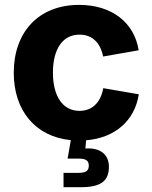

<svg xmlns="http://www.w3.org/2000/svg" viewBox="-20 -573 632 797"><path d="M243.7 204.1H314.5C396.5 204.1 432.1 180.2 432.1 119.1C432.1 67.9 395.5 39.1 334.5 43.5L337.4 9.3C457.5 -0.5 539.1 -71.8 556.2 -181.6L408.7 -207C397.9 -147.9 363.3 -112.8 310.1 -112.8C238.8 -112.8 199.7 -175.8 199.7 -271.5C199.7 -367.7 238.8 -429.2 310.1 -429.2C363.3 -429.2 396.5 -395.5 408.2 -338.4L555.7 -364.3C537.1 -480.5 443.4 -552.7 308.1 -552.7C140.1 -552.7 37.1 -439.5 37.1 -271C37.1 -114.3 126.5 -5.9 273.9 8.8L260.7 85.4H306.6C336.9 85.4 348.6 93.8 348.6 114.7C348.6 135.7 336.9 144.5 306.6 144.5H243.7Z"/></svg>

Font: Raveo
Style: Bold
Weight: 700
Designer: Jakub Foglar, Rasmus Andersson (Inter)
Foundry: Jakubfoglar.com
Version: Version 1.100;Glyphs 3.2.3 (3260)